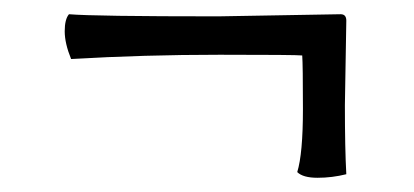

<svg xmlns="http://www.w3.org/2000/svg" viewBox="-20 -302 582 270"><path d="M467 -273 465 -154Q465 -93 467 -57Q447 -52 426.5 -52Q406 -52 398 -60Q406 -86 406 -148.5Q406 -211 405 -224Q396 -225 289 -225Q182 -225 80 -219Q71 -241 71 -258Q71 -275 77 -282Q112 -279 287 -279L459 -282Q467 -282 467 -273Z"/></svg>

Font: Esteban
Style: Regular
Weight: 400
Designer: Angelica Diaz Rivera
Foundry: Angelica Diaz Rivera
Version: Version 1.002